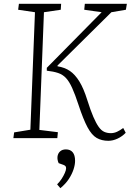

<svg xmlns="http://www.w3.org/2000/svg" viewBox="-20 -723 684 1005"><path d="M547 14Q512 14 486 -1Q460 -16 438 -57Q416 -98 391 -174Q373 -229 357.5 -263Q342 -297 325 -315Q308 -333 284 -341Q260 -349 225 -353V-368L512 -659L421 -672L424 -703H644L639 -672L563 -659L281 -380V-376Q319 -370 346 -351.5Q373 -333 395.5 -296.5Q418 -260 437 -199Q454 -145 468.5 -111.5Q483 -78 496.5 -59Q510 -40 525.5 -33Q541 -26 560 -26Q577 -26 593 -33.5Q609 -41 625 -53L638 -28Q620 -9 595.5 2.5Q571 14 547 14ZM50 0 54 -30 139 -44 163 -659 75 -672 79 -703H300L298 -672L210 -659L186 -43L283 -31L280 0ZM296 262 279 242Q293 228 303 212.5Q313 197 319.5 182Q326 167 326 158Q326 151 323 147Q320 143 312 140L287 131Q279 113 281 96.5Q283 80 294.5 69.5Q306 59 325 59Q348 59 360.5 74Q373 89 373 119Q373 139 365 163.5Q357 188 340.5 213.5Q324 239 296 262Z"/></svg>

Font: Literata 18pt ExtraLight
Style: Italic
Weight: 250
Italic angle: -2°
Designer: Latin by Veronika Burian and Jose Scaglione. Greek by Irene Vlachou. Cyrillic by Vera Evstafieva
Foundry: TypeTogether
Version: Version 3.103;gftools[0.9.29]